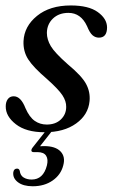

<svg xmlns="http://www.w3.org/2000/svg" viewBox="-22 -464 402 686"><path d="M145 -19Q176.5 -19 195.5 -37.2Q214.5 -55.5 214.5 -82Q215 -102.5 200.8 -124Q186.5 -145.5 145.5 -182Q97 -223.5 78.8 -252Q60.5 -280.5 62 -317Q64.5 -370 110.2 -407.2Q156 -444.5 231 -444.5Q294.5 -444.5 327.2 -421Q360 -397.5 360.5 -366.5Q360.5 -329.5 331.5 -329.5Q318.5 -329.5 308.5 -338.2Q298.5 -347 289 -370.5Q267 -418 222.5 -418Q188.5 -418 167.2 -397.8Q146 -377.5 145.5 -346.5Q145.5 -323 159.5 -299.2Q173.5 -275.5 220 -234.5Q270 -193 285.5 -164.2Q301 -135.5 298 -103Q293.5 -54 250 -22.8Q206.5 8.5 137 8.5Q71.5 8.5 34.8 -20Q-2 -48.5 -1.5 -84Q-1.5 -100 6 -110Q13.5 -120 27 -120Q52.5 -120 69 -77.5Q83 -45.5 102 -32.2Q121 -19 145 -19ZM148 -4.5H170.5L121 58.5Q127.5 58 135.5 58Q176 58 194.2 77Q212.5 96 204 127Q195.5 160.5 166 181Q136.5 201.5 95 201.5Q61 201.5 42 187Q23 172.5 25.5 151.5Q27.5 139 38 138.5Q45.5 137.5 48.5 146Q50.5 163 62.5 170.2Q74.5 177.5 91 177.5Q132.5 177.5 145.5 127.5Q151 105.5 142.8 92.5Q134.5 79.5 112 79.5H98.5Q91 79.5 90.2 74.5Q89.5 69.5 95 62.5Z"/></svg>

Font: Fraunces 144pt S050
Style: Italic
Weight: 400
Italic angle: -16°
Version: Version 1.000; ttfautohint (v1.8.3)